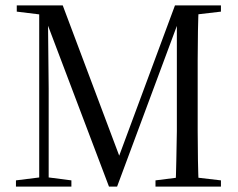

<svg xmlns="http://www.w3.org/2000/svg" viewBox="-20 -690 879 710"><path d="M39 0H244V-23L151 -35H135L39 -23ZM42 -647 148 -634H154V-670H42ZM125 0H160V-363L157 -663H125ZM383 0H413L641 -613L647 -628H654V-670H627L414 -96L409 -82H433L212 -670H132V-623H147ZM555 0H797V-23L686 -36H658L555 -23ZM629 0H715Q713 -44 712 -97Q711 -149 711 -206V-314V-360V-467Q711 -522 712 -575Q713 -627 715 -670H634V-314Q634 -261 634 -205Q633 -149 632 -96Q631 -43 629 0ZM661 -634H686L797 -647V-670H661Z"/></svg>

Font: Source Serif 4 48pt
Style: Regular
Weight: 400
Designer: Frank Grie√ühammer
Foundry: Adobe Systems Incorporated
Version: Version 4.004;hotconv 1.0.116;makeotfexe 2.5.65601